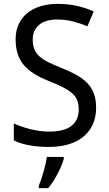

<svg xmlns="http://www.w3.org/2000/svg" viewBox="-20 -744 559 985"><path d="M473.1 -190.9Q473.1 -143.6 456.3 -106.2Q439.5 -68.8 408.2 -43Q377 -17.1 332 -3.7Q287.1 9.8 231 9.8Q176.8 9.8 129.6 1.2Q82.5 -7.3 50.8 -23.9V-110.8Q67.4 -103 88.6 -95.5Q109.9 -87.9 133.3 -82Q156.7 -76.2 181.6 -72.5Q206.5 -68.8 231 -68.8Q309.1 -68.8 346.4 -98.1Q383.8 -127.4 383.8 -182.1Q383.8 -208.5 376.7 -228Q369.6 -247.6 351.8 -263.9Q334 -280.3 304.2 -295.7Q274.4 -311 229 -329.1Q185.5 -346.2 153.6 -366.5Q121.6 -386.7 100.8 -412.1Q80.1 -437.5 70.1 -469.7Q60.1 -502 60.1 -543Q60.1 -585.9 75.7 -619.6Q91.3 -653.3 119.6 -676.5Q147.9 -699.7 187.3 -711.9Q226.6 -724.1 273.9 -724.1Q332 -724.1 378.4 -713.1Q424.8 -702.1 460.9 -685.1L428.2 -608.9Q396.5 -623 356.2 -633.5Q315.9 -644 272.9 -644Q213.4 -644 180.7 -616.5Q147.9 -588.9 147.9 -542Q147.9 -514.2 155.3 -493.9Q162.6 -473.6 179.7 -457.3Q196.8 -440.9 224.9 -426.5Q252.9 -412.1 293.9 -396Q338.4 -378.4 371.8 -359.9Q405.3 -341.3 427.7 -317.9Q450.2 -294.4 461.7 -263.7Q473.1 -232.9 473.1 -190.9ZM179.2 208Q184.6 195.8 190.9 177.2Q197.3 158.7 203.1 138.2Q209 117.7 213.6 97.4Q218.3 77.1 220.2 61H307.1V70.8Q304.2 83 296.6 101.8Q289.1 120.6 278.3 141.8Q267.6 163.1 254.4 184.1Q241.2 205.1 227.1 221.2H179.2Z"/></svg>

Font: Genotype
Style: Regular
Weight: 400
Foundry: Ascender Corporation
Version: Version 1.00